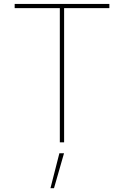

<svg xmlns="http://www.w3.org/2000/svg" viewBox="-20 -748 652 1009"><path d="M57.1 -705.1V-727.5H554.7V-705.1H316.9V0H294.4V-705.1ZM245.1 241.2 292 57.6H316.4L263.7 241.2Z"/></svg>

Font: Inter 17pt Thin
Style: Regular
Weight: 250
Version: Version 4.001;git-66647c0bb